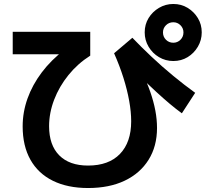

<svg xmlns="http://www.w3.org/2000/svg" viewBox="-20 -875 1040 966"><path d="M423 71Q320 71 246 34.5Q172 -2 133 -71.5Q94 -141 94 -239Q94 -311 118.5 -379.5Q143 -448 190 -510.5Q237 -573 305 -625L327 -602H44V-715H434V-595Q371 -555 324.5 -497.5Q278 -440 252.5 -373.5Q227 -307 227 -240Q227 -145 278 -93.5Q329 -42 423 -42Q527 -42 583.5 -100.5Q640 -159 640 -265Q640 -312 630 -367.5Q620 -423 601 -483.5Q582 -544 554 -607L646 -685Q690 -639 742.5 -589.5Q795 -540 851.5 -493.5Q908 -447 962 -408L895 -305Q866 -326 835 -352Q804 -378 766.5 -412.5Q729 -447 682 -493L693 -515Q719 -462 736 -413Q753 -364 761.5 -319Q770 -274 770 -231Q770 -139 727.5 -71Q685 -3 607.5 34Q530 71 423 71ZM852 -568Q813 -568 780 -587.5Q747 -607 727.5 -640Q708 -673 708 -712Q708 -752 727.5 -784Q747 -816 780 -835.5Q813 -855 852 -855Q892 -855 924 -835.5Q956 -816 975.5 -784Q995 -752 995 -712Q995 -673 975.5 -640Q956 -607 924 -587.5Q892 -568 852 -568ZM852 -660Q873 -660 888 -675Q903 -690 903 -712Q903 -733 888 -748Q873 -763 852 -763Q830 -763 815 -748Q800 -733 800 -712Q800 -690 815 -675Q830 -660 852 -660Z"/></svg>

Font: M PLUS 1 Code
Style: Regular
Weight: 400
Designer: Coji Morishita
Foundry: UNDERFOREST DESIGN
Version: Version 1.005